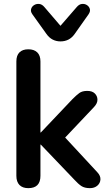

<svg xmlns="http://www.w3.org/2000/svg" viewBox="-20 -969 576 997"><path d="M127 8Q97 8 81 -8.5Q65 -25 65 -56V-650Q65 -681 81 -697Q97 -713 127 -713Q157 -713 173.5 -697Q190 -681 190 -650V-281H192L357 -455Q377 -475 392 -486Q407 -497 433 -497Q459 -497 472.5 -483.5Q486 -470 486 -451Q486 -432 468 -413L294 -229V-281L485 -75Q503 -56 501.5 -36.5Q500 -17 485 -4.5Q470 8 447 8Q419 8 402.5 -3Q386 -14 366 -36L192 -218H190V-56Q190 8 127 8ZM294 -754Q272 -754 253.5 -763.5Q235 -773 221 -793L148 -895Q138 -909 141.5 -922Q145 -935 157 -942.5Q169 -950 183.5 -948.5Q198 -947 210 -933L294 -835L379 -933Q391 -947 405.5 -948.5Q420 -950 431.5 -942.5Q443 -935 446.5 -922.5Q450 -910 440 -895L368 -793Q354 -773 335.5 -763.5Q317 -754 294 -754Z"/></svg>

Font: Nunito ExtraLight
Style: Regular
Weight: 200
Designer: Vernon Adams
Foundry: Vernon Adams
Version: Version 3.602